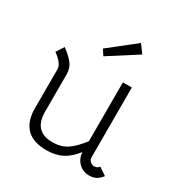

<svg xmlns="http://www.w3.org/2000/svg" viewBox="-170 -860 964 1005"><g transform="rotate(30 312.0 -357.5)"><path d="M431 -677 259 -567 237 -601 395 -726ZM30 -462 60 -508Q98 -480 119 -453.5Q140 -427 140 -389V-164Q140 -44 252 -44Q304 -44 340 -68Q376 -92 416 -144V-500H470V-79Q470 -63 481 -53.5Q492 -44 506 -44Q524 -44 534 -59L580 -28Q552 11 507 11Q468 11 442.5 -14.5Q417 -40 415 -78Q379 -32 339.5 -12Q300 8 246 8Q94 8 85 -138V-389Q85 -422 30 -462Z"/></g></svg>

Font: Bellota
Style: Regular
Weight: 400
Designer: Kemie Guaida
Foundry: Kemie Guaida
Version: Version 1.000;PS 002.000;hotconv 1.0.70;makeotf.lib2.5.58329